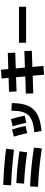

<svg xmlns="http://www.w3.org/2000/svg" viewBox="1430 -2248 891 3790"><g transform="rotate(-90 1875.0 -353.5)"><path d="M837.9 27.3 856.4 -128.9C602.5 -168.9 323.2 -196.3 89.8 -204.1L81.1 -47.9C305.7 -40 588.9 -12.7 837.9 27.3ZM761.7 -262.7 783.2 -415C563.5 -447.3 363.3 -466.8 156.2 -475.6L144.5 -323.2C340.8 -314.5 543.9 -294.9 761.7 -262.7ZM815.4 -522.5 833 -678.7C600.6 -708 363.3 -726.6 120.1 -735.4L111.3 -579.1C334 -571.3 570.3 -551.8 815.4 -522.5Z M1159.2 -121.1 1184.6 19.5C1586.9 -13.7 1733.4 -170.9 1734.4 -566.4L1584 -573.2C1583 -250 1492.2 -152.3 1159.2 -121.1ZM1140.6 -261.7 1283.2 -293C1263.7 -389.6 1240.2 -483.4 1214.8 -559.6L1072.3 -526.4C1098.6 -445.3 1123 -351.6 1140.6 -261.7ZM1344.7 -279.3 1487.3 -310.5C1469.7 -402.3 1444.3 -499 1418.9 -583L1276.4 -548.8C1302.7 -468.8 1326.2 -375 1344.7 -279.3Z M2294.9 71.3 2467.8 58.6 2448.2 -159.2 2766.6 -169.9 2761.7 -317.4 2435.5 -306.6 2418.9 -487.3 2729.5 -497.1 2724.6 -644.5 2406.2 -634.8 2392.6 -779.3 2219.7 -766.6 2232.4 -628.9 1958 -620.1 1963.9 -471.7 2245.1 -481.4 2261.7 -299.8 1920.9 -288.1 1926.8 -141.6 2275.4 -153.3Z M2925.8 -283.2H3636.7V-423.8H2925.8Z"/></g></svg>

Font: Pretendard Black
Style: Regular
Weight: 900
Designer: Base glyphs from Inter by Rasmus Andersson; Hangeul glyphs from Noto Sans CJK(Source Han Sans) by Jang Soo-young and Kan
Foundry: Kil Hyung-jin
Version: Version 1.309;Glyphs 3.2 (3225)